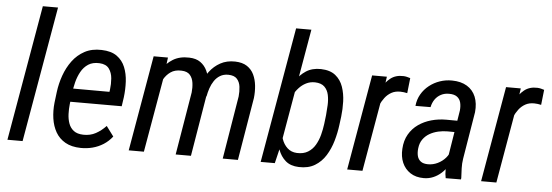

<svg xmlns="http://www.w3.org/2000/svg" viewBox="-49 -898 3039 1058"><g transform="rotate(5 1470.5 -369.5)"><path d="M232.9 -750 102.5 0H18.6L148.9 -750Z M424.3 9.8Q373 8.8 338.9 -10.7Q304.7 -30.3 285.6 -63.5Q266.6 -96.7 260.5 -138.7Q254.4 -180.7 259.3 -226.1L266.6 -285.6Q272.5 -332.5 288.6 -377.9Q304.7 -423.3 332 -460.2Q359.4 -497.1 399.4 -518.6Q439.5 -540 493.2 -538.1Q546.4 -536.6 577.6 -514.2Q608.9 -491.7 623.5 -455.6Q638.2 -419.4 640.4 -376Q642.6 -332.5 637.2 -289.1L629.9 -238.8H309.1L322.3 -312.5L555.7 -312L557.6 -325.2Q561.5 -355 559.1 -386.5Q556.6 -418 540.5 -440.2Q524.4 -462.4 487.8 -464.4Q450.2 -466.3 425.5 -450.2Q400.9 -434.1 385.7 -406.7Q370.6 -379.4 362.5 -347.4Q354.5 -315.4 351.1 -285.6L343.8 -225.6Q340.8 -198.7 341.8 -170.7Q342.8 -142.6 351.3 -118.7Q359.9 -94.7 379.2 -79.8Q398.4 -64.9 432.6 -64Q470.7 -63 501.2 -79.6Q531.7 -96.2 557.1 -123.5L598.1 -68.4Q577.1 -41.5 549.6 -23.9Q522 -6.3 490.2 2Q458.5 10.3 424.3 9.8Z M846.2 -418 773.4 0H689.5L781.2 -528.3H860.4ZM807.6 -283.7 771.5 -284.7Q776.4 -328.1 789.6 -373.3Q802.7 -418.5 826.7 -456.5Q850.6 -494.6 887.7 -517.3Q924.8 -540 977.5 -538.1Q1015.6 -537.1 1039.6 -520Q1063.5 -502.9 1076.2 -475.8Q1088.9 -448.7 1092.3 -416.3Q1095.7 -383.8 1092.3 -352.1L1033.7 0H949.2L1007.3 -348.1Q1010.3 -375 1006.8 -400.9Q1003.4 -426.8 988.5 -444.3Q973.6 -461.9 940.9 -462.9Q904.8 -464.4 880.9 -447.5Q856.9 -430.7 842 -403.1Q827.1 -375.5 819.3 -343.8Q811.5 -312 807.6 -283.7ZM1090.8 -334 1032.2 -315.9Q1036.6 -356 1051.3 -395.8Q1065.9 -435.5 1090.3 -468.3Q1114.7 -501 1149.9 -520.3Q1185.1 -539.6 1231 -538.6Q1272 -537.6 1297.4 -520.8Q1322.8 -503.9 1335.7 -476.6Q1348.6 -449.2 1352.1 -415.5Q1355.5 -381.8 1351.6 -347.2L1293.5 0H1209.5L1267.1 -348.6Q1270 -376 1266.8 -402.1Q1263.7 -428.2 1248.5 -445.3Q1233.4 -462.4 1199.7 -462.9Q1173.8 -462.9 1154.8 -451.4Q1135.7 -439.9 1122.8 -420.7Q1109.9 -401.4 1102.3 -378.7Q1094.7 -356 1090.8 -334Z M1549.8 -750H1634.3L1521 -97.2L1497.6 0H1419.4ZM1839.8 -288.1 1833.5 -239.3Q1828.1 -196.3 1815.2 -151.6Q1802.2 -106.9 1779.1 -69.6Q1755.9 -32.2 1719.5 -10.3Q1683.1 11.7 1630.9 9.8Q1585 8.3 1557.6 -15.4Q1530.3 -39.1 1517.1 -75.7Q1503.9 -112.3 1501 -153.3Q1498 -194.3 1501 -230.5L1509.8 -296.4Q1516.1 -335.9 1529.8 -378.7Q1543.5 -421.4 1566.4 -458.3Q1589.4 -495.1 1623.5 -517.3Q1657.7 -539.6 1706.1 -538.6Q1757.3 -537.1 1786.6 -513.4Q1815.9 -489.7 1828.9 -452.1Q1841.8 -414.6 1843.3 -371.6Q1844.7 -328.6 1839.8 -288.1ZM1750 -238.8 1755.9 -288.6Q1758.3 -314.5 1759.8 -344Q1761.2 -373.5 1755.6 -400.4Q1750 -427.2 1732.2 -444.6Q1714.4 -461.9 1679.7 -462.9Q1652.8 -463.4 1630.6 -452.1Q1608.4 -440.9 1591.1 -421.9Q1573.7 -402.8 1561.8 -379.6Q1549.8 -356.4 1543.9 -333L1521.5 -193.4Q1520.5 -164.6 1530.3 -135.7Q1540 -106.9 1561 -87.4Q1582 -67.9 1613.8 -66.4Q1650.4 -64.9 1675 -80.1Q1699.7 -95.2 1714.8 -121.1Q1730 -147 1738 -177.7Q1746.1 -208.5 1750 -238.8Z M2059.1 -441.9 1982.4 0H1897.9L1989.7 -528.3H2071.3ZM2200.2 -531.7 2190.9 -447.8Q2181.6 -449.7 2172.1 -451.2Q2162.6 -452.6 2153.3 -452.6Q2124.5 -453.1 2103.5 -441.4Q2082.5 -429.7 2067.6 -410.2Q2052.7 -390.6 2042.5 -367.2Q2032.2 -343.8 2025.9 -319.8L2001 -305.2Q2005.4 -338.4 2014.9 -379.2Q2024.4 -419.9 2042.5 -457.3Q2060.5 -494.6 2089.8 -518.1Q2119.1 -541.5 2163.1 -539.6Q2172.9 -539.1 2181.9 -536.9Q2190.9 -534.7 2200.2 -531.7Z M2441.9 -90.3 2488.3 -377.9Q2490.7 -403.3 2485.6 -422.6Q2480.5 -441.9 2465.1 -453.1Q2449.7 -464.4 2421.9 -464.4Q2396.5 -464.8 2376.5 -454.3Q2356.4 -443.8 2343.5 -425.3Q2330.6 -406.7 2325.7 -382.3L2242.2 -381.8Q2245.6 -417.5 2262.5 -446.5Q2279.3 -475.6 2305.7 -496.3Q2332 -517.1 2364.3 -528.1Q2396.5 -539.1 2431.2 -538.6Q2481 -538.1 2514.2 -517.8Q2547.4 -497.6 2562.3 -461.2Q2577.1 -424.8 2572.3 -376L2529.3 -115.2Q2524.9 -87.4 2525.9 -61.5Q2526.9 -35.6 2528.3 -8.3L2527.3 0L2442.9 0.5Q2438 -22 2438.5 -44.9Q2439 -67.9 2441.9 -90.3ZM2494.6 -320.3 2484.4 -256.8 2430.7 -257.3Q2404.8 -257.3 2379.2 -251.5Q2353.5 -245.6 2331.8 -233.2Q2310.1 -220.7 2295.7 -200.4Q2281.2 -180.2 2277.8 -150.9Q2274.9 -127 2279.5 -108.2Q2284.2 -89.4 2298.6 -78.4Q2313 -67.4 2339.4 -67.4Q2366.7 -67.4 2392.1 -79.6Q2417.5 -91.8 2435.8 -112.8Q2454.1 -133.8 2460 -160.6L2473.1 -119.6Q2467.3 -94.2 2453.4 -70.6Q2439.5 -46.9 2419.4 -28.6Q2399.4 -10.3 2374.8 0.2Q2350.1 10.7 2322.3 10.7Q2277.8 10.7 2247.6 -9.3Q2217.3 -29.3 2202.6 -63.2Q2188 -97.2 2190.9 -140.1Q2193.4 -186 2213.1 -220.2Q2232.9 -254.4 2264.6 -276.6Q2296.4 -298.8 2335.7 -309.8Q2375 -320.8 2417.5 -320.8Z M2799.8 -441.9 2723.1 0H2638.7L2730.5 -528.3H2812ZM2940.9 -531.7 2931.6 -447.8Q2922.4 -449.7 2912.8 -451.2Q2903.3 -452.6 2894 -452.6Q2865.2 -453.1 2844.2 -441.4Q2823.2 -429.7 2808.3 -410.2Q2793.5 -390.6 2783.2 -367.2Q2772.9 -343.8 2766.6 -319.8L2741.7 -305.2Q2746.1 -338.4 2755.6 -379.2Q2765.1 -419.9 2783.2 -457.3Q2801.3 -494.6 2830.6 -518.1Q2859.9 -541.5 2903.8 -539.6Q2913.6 -539.1 2922.6 -536.9Q2931.6 -534.7 2940.9 -531.7Z"/></g></svg>

Font: Roboto Condensed
Style: Italic
Weight: 400
Italic angle: -12°
Designer: Christian Robertson
Foundry: Google
Version: Version 3.0